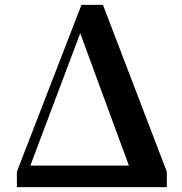

<svg xmlns="http://www.w3.org/2000/svg" viewBox="-20 -765 744 785"><path d="M308 -629 507 -88H104ZM61 0H662V-63L401 -745H313L49 -63V0Z"/></svg>

Font: Source Han Serif CN
Style: Bold
Weight: 700
Designer: Ryoko NISHIZUKA 西塚涼子 (kana & ideographs); Frank Grießhammer (Latin, Greek & Cyrillic); Wenlong ZHANG 张文龙 (bopomofo); San
Foundry: Adobe
Version: Version 2.003;hotconv 1.1.1;makeotfexe 2.6.0